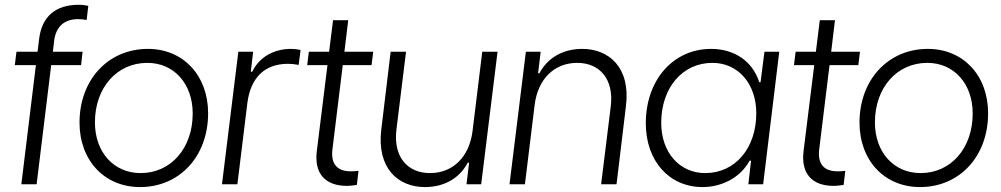

<svg xmlns="http://www.w3.org/2000/svg" viewBox="-20 -759 4123 791"><path d="M141.1 -598.1 134.8 -545.9H47.9L41 -490.7H127.9L67.9 0H130.9L190.9 -490.7H314L320.3 -545.9H197.8L203.1 -591.3C210.4 -649.4 245.1 -680.2 301.8 -680.2C313.5 -680.2 324.7 -678.7 336.9 -676.8L343.8 -734.9C333 -737.3 318.4 -739.3 304.2 -739.3C208.5 -739.3 152.3 -690.9 141.1 -598.1Z M557.1 11.7C719.7 11.7 837.4 -114.7 837.4 -292.5C837.4 -448.2 734.9 -557.6 589.4 -557.6C425.8 -557.6 307.6 -430.7 307.6 -253.9C307.6 -97.7 410.6 11.7 557.1 11.7ZM371.1 -254.9C371.1 -397.5 461.4 -500 586.9 -500C696.8 -500 773.9 -414.1 773.9 -291.5C773.9 -148.4 684.1 -45.9 559.6 -45.9C448.7 -45.9 371.1 -131.8 371.1 -254.9Z M894.5 0H958L999 -334C1012.2 -439.5 1070.8 -496.1 1166.5 -496.1C1179.7 -496.1 1194.3 -494.6 1210.4 -491.7L1218.3 -552.7C1209 -555.7 1190.4 -557.6 1180.2 -557.6C1109.9 -557.6 1049.3 -525.9 1019 -463.4H1013.2L1022.9 -545.9H961.9Z M1409.7 6.8C1420.4 6.8 1433.1 5.4 1450.2 2.9L1457 -55.2C1445.3 -53.7 1436 -53.2 1424.8 -53.2C1368.2 -53.2 1342.3 -84.5 1349.6 -144L1392.1 -490.7H1510.7L1517.6 -545.9H1398.9L1414.6 -675.8H1352.1L1335.9 -545.9H1252.4L1245.6 -490.7H1329.1L1285.2 -136.7C1273.9 -45.4 1318.4 6.8 1409.7 6.8Z M1730.5 11.7C1814.9 11.7 1875.5 -28.8 1907.2 -88.9H1912.6L1901.9 0H1962.4L2029.8 -545.9H1966.8L1926.8 -219.2C1913.6 -112.3 1845.7 -45.9 1751.5 -45.9C1659.7 -45.9 1599.1 -111.8 1613.3 -226.1L1652.8 -545.9H1589.4L1550.8 -225.1C1531.7 -65.9 1620.1 11.7 1730.5 11.7Z M2079.1 0H2142.6L2182.6 -326.7C2195.8 -433.6 2263.7 -500 2357.9 -500C2449.7 -500 2510.3 -434.1 2496.1 -319.8L2456.5 0H2520L2558.6 -320.8C2579.1 -480 2489.3 -557.6 2378.9 -557.6C2294.4 -557.6 2233.9 -517.1 2202.1 -457H2196.8L2207.5 -545.9H2146.5Z M2874.5 11.7C2949.7 11.7 3028.3 -23.9 3068.4 -97.2H3074.2L3063 0H3124L3190.4 -545.9H3129.4L3113.3 -420.4H3107.9C3080.6 -506.8 3005.4 -557.6 2909.7 -557.6C2753.9 -557.6 2640.6 -430.2 2640.6 -251C2640.6 -95.7 2736.8 11.7 2874.5 11.7ZM2704.1 -252.9C2704.1 -397.9 2792 -500 2915 -500C3020.5 -500 3095.7 -414.6 3095.7 -292.5C3095.7 -147.9 3008.3 -45.9 2885.3 -45.9C2779.3 -45.9 2704.1 -131.3 2704.1 -252.9Z M3415 6.8C3425.8 6.8 3438.5 5.4 3455.6 2.9L3462.4 -55.2C3450.7 -53.7 3441.4 -53.2 3430.2 -53.2C3373.5 -53.2 3347.7 -84.5 3355 -144L3397.5 -490.7H3516.1L3522.9 -545.9H3404.3L3419.9 -675.8H3357.4L3341.3 -545.9H3257.8L3251 -490.7H3334.5L3290.5 -136.7C3279.3 -45.4 3323.7 6.8 3415 6.8Z M3770.5 11.7C3933.1 11.7 4050.8 -114.7 4050.8 -292.5C4050.8 -448.2 3948.2 -557.6 3802.7 -557.6C3639.2 -557.6 3521 -430.7 3521 -253.9C3521 -97.7 3624 11.7 3770.5 11.7ZM3584.5 -254.9C3584.5 -397.5 3674.8 -500 3800.3 -500C3910.2 -500 3987.3 -414.1 3987.3 -291.5C3987.3 -148.4 3897.5 -45.9 3772.9 -45.9C3662.1 -45.9 3584.5 -131.8 3584.5 -254.9Z"/></svg>

Font: Guggenheim Sans Display Light
Style: Italic
Weight: 300
Italic angle: -7°
Designer: Modified by Tom Baber under direction of Pentagram Design 2023
Foundry: rsms
Version: Version 1.001;Glyphs 3.1.2 (3151)